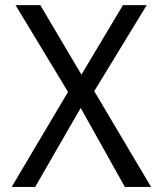

<svg xmlns="http://www.w3.org/2000/svg" viewBox="-20 -734 640 754"><path d="M573.2 0H470.2L296.9 -310.1L118.2 0H25.9L247.1 -373L41 -713.9H138.2L299.8 -440.9L462.9 -713.9H556.2L350.1 -376Z"/></svg>

Font: TypoPRO Noto Mono
Style: Regular
Weight: 400
Designer: Monotype Design Team
Foundry: Monotype Imaging Inc.
Version: Version 1.00